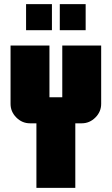

<svg xmlns="http://www.w3.org/2000/svg" viewBox="-20 -908 540 928"><path d="M469 -406Q469 -368 441 -340Q413 -312 375 -312H344V0H156V-312H125Q87 -312 59 -340Q31 -368 31 -406V-688H219V-438H281V-688H469ZM231 -762H106V-888H231ZM394 -762H269V-888H394Z"/></svg>

Font: CostaRica
Style: Normal
Weight: 900
Version: Version 1.3